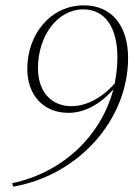

<svg xmlns="http://www.w3.org/2000/svg" viewBox="-20 -684 504 718"><path d="M122 -429C122 -551 196 -649 291 -649C375 -649 419 -578 419 -470C419 -436 415 -403 409 -372C359 -315 300 -287 247 -287C170 -287 122 -343 122 -429ZM26 1 29 14C277 -29 459 -239 459 -467C459 -586 399 -664 294 -664C168 -664 82 -555 82 -426C82 -331 140 -262 236 -262C295 -262 354 -293 404 -350C358 -176 215 -39 26 1Z"/></svg>

Font: Source Serif 4 Display Light
Style: Italic
Weight: 300
Italic angle: -12°
Designer: Frank Grießhammer
Foundry: Adobe Systems Incorporated
Version: Version 4.004;hotconv 1.0.117;makeotfexe 2.5.65602